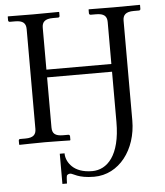

<svg xmlns="http://www.w3.org/2000/svg" viewBox="-58 -697 829 963"><g transform="rotate(-5 356.5 -215.5)"><path d="M514 -71C514 98 447 164 372 164C324 164 292 150 272 131C254 114 241 90 241 63H217V215H240C240 210 241 181 243 176C244 173 250 167 260 167C275 167 297 193 379 193C505 193 594 75 594 -72V-574C594 -602 608 -618 649 -618H675C680 -618 683 -621 683 -626V-645L681 -646C681 -646 588 -645 552 -645C513 -645 426 -646 426 -646L424 -645V-626C424 -621 428 -618 433 -618H459C499 -618 514 -604 514 -574V-363H187V-574C187 -602 201 -618 242 -618H268C273 -618 276 -621 276 -626V-645L274 -646C274 -646 181 -645 145 -645C106 -645 19 -646 19 -646L17 -645V-626C17 -621 21 -618 25 -618H52C91 -618 106 -604 106 -574V-72C106 -44 93 -28 52 -28H25C21 -28 18 -25 18 -20V-1L20 1C20 1 113 -1 148 -1C188 -1 274 1 274 1L276 -1V-20C276 -25 272 -28 268 -28H242C202 -28 187 -41 187 -72V-324H514Z"/></g></svg>

Font: Libertinus Math
Style: Regular
Weight: 400
Designer: Philipp H. Poll
Foundry: Khaled Hosny
Version: Version 6.2